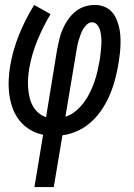

<svg xmlns="http://www.w3.org/2000/svg" viewBox="-20 -540 540 775"><path d="M119 215 154 4Q125 -2 101 -16.5Q77 -31 59.5 -52.5Q42 -74 32 -100.5Q22 -127 18 -156Q14 -185 15 -214.5Q16 -244 21 -274Q32 -338 57 -400Q82 -462 118 -520L184 -483Q153 -431 130.5 -376Q108 -321 98 -264Q95 -245 93.5 -225Q92 -205 93.5 -186Q95 -167 99 -148.5Q103 -130 111.5 -114Q120 -98 134 -85.5Q148 -73 166 -67L211 -343Q215 -363 220 -383.5Q225 -404 233.5 -423.5Q242 -443 254.5 -461Q267 -479 284 -493Q301 -507 321.5 -513.5Q342 -520 363 -520Q381 -520 398 -514Q415 -508 427.5 -496Q440 -484 447.5 -468Q455 -452 459.5 -435Q464 -418 465.5 -399.5Q467 -381 466.5 -362.5Q466 -344 464 -325.5Q462 -307 459 -288Q454 -257 446 -225Q438 -193 425.5 -162.5Q413 -132 394.5 -103Q376 -74 351 -50.5Q326 -27 295 -12.5Q264 2 232 6L197 215ZM244 -69Q267 -76 286 -92Q305 -108 319 -127Q333 -146 343.5 -167.5Q354 -189 361.5 -211Q369 -233 374 -255.5Q379 -278 383 -300Q385 -315 386.5 -329.5Q388 -344 389 -358Q390 -372 389 -386Q388 -400 385 -413.5Q382 -427 373.5 -438.5Q365 -450 351 -450Q340 -450 330.5 -441Q321 -432 315 -421.5Q309 -411 305 -399.5Q301 -388 297.5 -377Q294 -366 292 -354.5Q290 -343 288 -332Z"/></svg>

Font: Iosevka SS04 Oblique
Style: Regular
Weight: 400
Italic angle: -9°
Monospace: yes
Designer: Belleve Invis
Foundry: Belleve Invis
Version: Version 19.0.0; ttfautohint (v1.8.4)